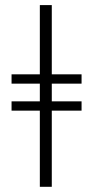

<svg xmlns="http://www.w3.org/2000/svg" viewBox="-20 -719 379 746"><path d="M181.2 -289.1V6.8H134.8V-289.1H24.9V-325.2H134.8V-394H24.9V-430.2H134.8V-699.2H181.2V-430.2H296.9V-394H181.2V-325.2H296.9V-289.1Z"/></svg>

Font: Common Serif Medium
Style: Regular
Weight: 500
Designer: Philipp H. Poll, Khaled Hosny
Foundry: Stefan Peev, Context Ltd.
Version: Version 1.026